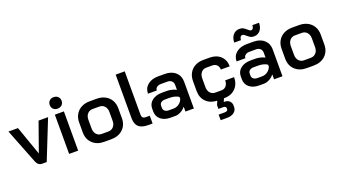

<svg xmlns="http://www.w3.org/2000/svg" viewBox="-69 -1381 4090 2295"><g transform="rotate(-20 1976.0 -233.5)"><path d="M176 -60 4 -499H125L255 -130H256L387 -499H508L309 0H251Q199 0 176 -60Z M576 -628Q576 -660 596.5 -680.5Q617 -701 651 -701Q685 -701 706 -680.5Q727 -660 727 -628Q727 -596 706 -575.5Q685 -555 651 -555Q617 -555 596.5 -575.5Q576 -596 576 -628ZM594 -499H709V0H594Z M835 -187V-311Q835 -369 860.5 -413.5Q886 -458 932.5 -482.5Q979 -507 1040 -507H1128Q1189 -507 1235.5 -482.5Q1282 -458 1307.5 -413.5Q1333 -369 1333 -311V-187Q1333 -99 1276.5 -45.5Q1220 8 1126 8H1039Q947 8 891 -45.5Q835 -99 835 -187ZM1125 -91Q1167 -91 1192.5 -119.5Q1218 -148 1218 -194V-305Q1218 -351 1193 -379.5Q1168 -408 1126 -408H1042Q1000 -408 975 -379.5Q950 -351 950 -305V-194Q950 -148 975 -119.5Q1000 -91 1040 -91Z M1441 -148V-700H1556V-153Q1556 -124 1568 -111.5Q1580 -99 1608 -99H1656V0H1602Q1518 0 1479.5 -35.5Q1441 -71 1441 -148Z M1712 -133V-169Q1712 -232 1760.5 -270Q1809 -308 1888 -308H1950Q1978 -308 2010 -300Q2042 -292 2067 -279V-341Q2067 -372 2047 -391Q2027 -410 1995 -410H1911Q1878 -410 1858 -394.5Q1838 -379 1838 -354H1726Q1726 -423 1777 -465Q1828 -507 1911 -507H1995Q2079 -507 2130 -461.5Q2181 -416 2181 -341V0H2074V-63Q2050 -31 2014 -11.5Q1978 8 1943 8H1881Q1805 8 1758.5 -30.5Q1712 -69 1712 -133ZM1950 -82Q1990 -82 2022 -104.5Q2054 -127 2067 -164V-188Q2050 -202 2019 -210.5Q1988 -219 1954 -219H1891Q1861 -219 1842.5 -204Q1824 -189 1824 -165V-137Q1824 -112 1843 -97Q1862 -82 1893 -82Z M2561 8 2543 49H2552Q2591 49 2615 71Q2639 93 2639 129V146Q2639 189 2605.5 215Q2572 241 2517 241H2434V170H2509Q2529 170 2540.5 163Q2552 156 2552 144V130Q2552 119 2542 112Q2532 105 2515 105H2455V56L2476 8Q2388 5 2335.5 -47.5Q2283 -100 2283 -185V-311Q2283 -369 2308 -413.5Q2333 -458 2379 -482.5Q2425 -507 2485 -507H2565Q2651 -507 2703.5 -457.5Q2756 -408 2756 -327H2643Q2643 -363 2621.5 -385.5Q2600 -408 2565 -408H2486Q2447 -408 2422.5 -379Q2398 -350 2398 -304V-192Q2398 -147 2422.5 -119Q2447 -91 2487 -91H2566Q2603 -91 2625.5 -118Q2648 -145 2648 -188H2761Q2761 -100 2707.5 -46Q2654 8 2566 8Z M2839 -133V-169Q2839 -232 2887.5 -270Q2936 -308 3015 -308H3077Q3105 -308 3137 -300Q3169 -292 3194 -279V-341Q3194 -372 3174 -391Q3154 -410 3122 -410H3038Q3005 -410 2985 -394.5Q2965 -379 2965 -354H2853Q2853 -423 2904 -465Q2955 -507 3038 -507H3122Q3206 -507 3257 -461.5Q3308 -416 3308 -341V0H3201V-63Q3177 -31 3141 -11.5Q3105 8 3070 8H3008Q2932 8 2885.5 -30.5Q2839 -69 2839 -133ZM3077 -82Q3117 -82 3149 -104.5Q3181 -127 3194 -164V-188Q3177 -202 3146 -210.5Q3115 -219 3081 -219H3018Q2988 -219 2969.5 -204Q2951 -189 2951 -165V-137Q2951 -112 2970 -97Q2989 -82 3020 -82ZM3068 -603Q3055 -615 3046 -621Q3037 -627 3028 -627H3021Q3007 -627 2998.5 -612.5Q2990 -598 2989 -575H2904Q2904 -634 2935 -671Q2966 -708 3016 -708H3024Q3048 -708 3066 -697Q3084 -686 3106 -667Q3118 -656 3126 -650.5Q3134 -645 3141 -645H3149Q3161 -645 3169.5 -659Q3178 -673 3179 -697H3263Q3263 -637 3233 -600.5Q3203 -564 3154 -564H3147Q3124 -564 3106.5 -574.5Q3089 -585 3068 -603Z M3410 -187V-311Q3410 -369 3435.5 -413.5Q3461 -458 3507.5 -482.5Q3554 -507 3615 -507H3703Q3764 -507 3810.5 -482.5Q3857 -458 3882.5 -413.5Q3908 -369 3908 -311V-187Q3908 -99 3851.5 -45.5Q3795 8 3701 8H3614Q3522 8 3466 -45.5Q3410 -99 3410 -187ZM3700 -91Q3742 -91 3767.5 -119.5Q3793 -148 3793 -194V-305Q3793 -351 3768 -379.5Q3743 -408 3701 -408H3617Q3575 -408 3550 -379.5Q3525 -351 3525 -305V-194Q3525 -148 3550 -119.5Q3575 -91 3615 -91Z"/></g></svg>

Font: Bai Jamjuree SemiBold
Style: Regular
Weight: 600
Version: Version 1.000; ttfautohint (v1.6)